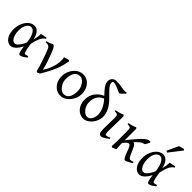

<svg xmlns="http://www.w3.org/2000/svg" viewBox="186 -1851 2959 2959"><g transform="rotate(45 1665.5 -371.5)"><path d="M39 -201Q39 -272 65 -333Q91 -394 135 -431.5Q179 -469 234 -469Q279 -469 315 -428.5Q351 -388 369 -308Q379 -347 384.5 -383Q390 -419 388 -447Q409 -452 438 -457.5Q467 -463 489 -469Q493 -464 495 -459.5Q497 -455 499 -451Q475 -438 455.5 -414Q436 -390 419 -346.5Q402 -303 386 -229Q395 -167 402 -132Q409 -97 415.5 -80Q422 -63 428 -58.5Q434 -54 439 -54Q447 -54 462.5 -57.5Q478 -61 495 -67Q496 -63 497.5 -58Q499 -53 501 -45Q468 -17 439 -1Q410 15 391 15Q370 15 360 -16.5Q350 -48 339 -127Q302 -55 261.5 -20Q221 15 187 15Q147 15 113.5 -9.5Q80 -34 59.5 -82.5Q39 -131 39 -201ZM330 -203Q316 -313 284.5 -365.5Q253 -418 209 -418Q185 -418 161.5 -399Q138 -380 122.5 -340.5Q107 -301 107 -241Q107 -195 119 -153Q131 -111 152.5 -84.5Q174 -58 204 -58Q229 -58 252.5 -80Q276 -102 295.5 -135Q315 -168 330 -203Z M811 -6Q803 -2 789 4.5Q775 11 766 15L747 0Q727 -81 703.5 -152.5Q680 -224 659.5 -278.5Q639 -333 626 -363Q619 -380 607.5 -390Q596 -400 588 -404Q580 -408 566 -409Q552 -410 541 -410Q530 -410 530 -410V-429Q561 -436 587 -446.5Q613 -457 634 -469Q645 -469 660 -455Q675 -441 690 -406Q701 -381 721 -330.5Q741 -280 762.5 -215Q784 -150 800 -79Q845 -143 869.5 -211Q894 -279 900 -340.5Q906 -402 894 -446Q917 -453 938 -458.5Q959 -464 978 -469Q982 -467 987 -461.5Q992 -456 994 -454Q985 -404 973 -356.5Q961 -309 940.5 -257.5Q920 -206 888.5 -144.5Q857 -83 811 -6Z M1273 15Q1215 15 1170 -15.5Q1125 -46 1100 -98Q1075 -150 1075 -217Q1075 -266 1092 -310.5Q1109 -355 1139 -391.5Q1169 -428 1208.5 -448.5Q1248 -469 1292 -469Q1351 -469 1395.5 -438.5Q1440 -408 1465 -356Q1490 -304 1490 -237Q1490 -188 1472.5 -143.5Q1455 -99 1424.5 -63Q1394 -27 1355 -6Q1316 15 1273 15ZM1278 -415Q1233 -415 1205 -390.5Q1177 -366 1163.5 -324.5Q1150 -283 1150 -231Q1150 -180 1171.5 -136.5Q1193 -93 1225.5 -66Q1258 -39 1292 -39Q1353 -39 1383.5 -89Q1414 -139 1414 -223Q1414 -274 1394 -317.5Q1374 -361 1342.5 -388Q1311 -415 1278 -415Z M1888 -655Q1880 -655 1860 -664Q1840 -673 1814 -684.5Q1788 -696 1761.5 -705Q1735 -714 1713 -714Q1702 -714 1695.5 -707.5Q1689 -701 1689 -685Q1689 -655 1709 -626Q1729 -597 1761.5 -564.5Q1794 -532 1830 -496.5Q1866 -461 1898 -419Q1930 -377 1950 -327Q1970 -277 1970 -218Q1970 -175 1953 -133.5Q1936 -92 1907.5 -58.5Q1879 -25 1843.5 -5Q1808 15 1772 15Q1712 15 1668.5 -17.5Q1625 -50 1602.5 -100Q1580 -150 1580 -206Q1580 -302 1633 -371Q1686 -440 1774 -472Q1778 -466 1780.5 -456Q1783 -446 1783 -439Q1783 -436 1782 -432Q1715 -404 1685.5 -351.5Q1656 -299 1656 -233Q1656 -187 1675.5 -144.5Q1695 -102 1727.5 -74.5Q1760 -47 1799 -47Q1823 -47 1844 -64.5Q1865 -82 1878.5 -113.5Q1892 -145 1892 -185Q1892 -243 1873 -291.5Q1854 -340 1824.5 -380Q1795 -420 1761.5 -455.5Q1728 -491 1698.5 -524.5Q1669 -558 1650 -592.5Q1631 -627 1631 -666Q1631 -704 1658 -731Q1685 -758 1725 -758Q1792 -758 1841 -748Q1890 -738 1932 -738Q1948 -738 1959 -744Q1963 -742 1965 -737.5Q1967 -733 1971 -727Q1936 -692 1917 -673.5Q1898 -655 1888 -655Z M2283 -54Q2238 -19 2207.5 -2Q2177 15 2160 15Q2127 15 2115.5 -12.5Q2104 -40 2104 -100L2108 -327Q2108 -361 2105 -378.5Q2102 -396 2086 -403Q2070 -410 2034 -410V-430Q2066 -435 2102.5 -445Q2139 -455 2171 -469L2187 -449L2182 -148Q2181 -104 2184 -83Q2187 -62 2191.5 -56.5Q2196 -51 2203 -51Q2211 -51 2229.5 -55.5Q2248 -60 2278 -75Z M2763 -455Q2753 -431 2742 -409.5Q2731 -388 2719 -376Q2697 -373 2678 -364Q2659 -355 2633.5 -332.5Q2608 -310 2567 -265Q2526 -220 2461 -143Q2461 -123 2462.5 -97.5Q2464 -72 2465.5 -48.5Q2467 -25 2469 -13Q2457 -8 2435.5 0.5Q2414 9 2400 15L2382 0Q2385 -16 2386.5 -50Q2388 -84 2388 -123Q2388 -172 2388 -229Q2388 -286 2388 -329Q2388 -364 2385 -380Q2382 -396 2367.5 -401.5Q2353 -407 2316 -410V-430Q2353 -436 2388.5 -447.5Q2424 -459 2447 -469L2461 -452Q2461 -452 2461 -430Q2461 -408 2461 -375Q2461 -342 2461 -306.5Q2461 -271 2461 -242.5Q2461 -214 2461 -203Q2535 -297 2583 -350.5Q2631 -404 2661.5 -429.5Q2692 -455 2713 -462Q2734 -469 2753 -469Q2756 -466 2760 -460Q2764 -454 2763 -455ZM2684 15Q2668 15 2654 -8Q2640 -31 2626.5 -65.5Q2613 -100 2600.5 -133.5Q2588 -167 2574.5 -190Q2561 -213 2545 -213Q2532 -213 2514.5 -200.5Q2497 -188 2479.5 -168Q2462 -148 2449 -126Q2436 -104 2432 -86Q2432 -86 2425.5 -87Q2419 -88 2413 -97Q2435 -160 2460.5 -196Q2486 -232 2511 -249Q2536 -266 2554.5 -270Q2573 -274 2580 -274Q2599 -274 2615 -251.5Q2631 -229 2646 -195Q2661 -161 2675.5 -128Q2690 -95 2704.5 -72Q2719 -49 2733 -49Q2751 -49 2762.5 -52.5Q2774 -56 2794 -63Q2795 -57 2796.5 -51Q2798 -45 2799 -40Q2759 -16 2727.5 -0.5Q2696 15 2684 15Z M2845 -201Q2845 -272 2871 -333Q2897 -394 2941 -431.5Q2985 -469 3040 -469Q3085 -469 3121 -428.5Q3157 -388 3175 -308Q3185 -347 3190.5 -383Q3196 -419 3194 -447Q3215 -452 3244 -457.5Q3273 -463 3295 -469Q3299 -464 3301 -459.5Q3303 -455 3305 -451Q3281 -438 3261.5 -414Q3242 -390 3225 -346.5Q3208 -303 3192 -229Q3201 -167 3208 -132Q3215 -97 3221.5 -80Q3228 -63 3234 -58.5Q3240 -54 3245 -54Q3253 -54 3268.5 -57.5Q3284 -61 3301 -67Q3302 -63 3303.5 -58Q3305 -53 3307 -45Q3274 -17 3245 -1Q3216 15 3197 15Q3176 15 3166 -16.5Q3156 -48 3145 -127Q3108 -55 3067.5 -20Q3027 15 2993 15Q2953 15 2919.5 -9.5Q2886 -34 2865.5 -82.5Q2845 -131 2845 -201ZM3136 -203Q3122 -313 3090.5 -365.5Q3059 -418 3015 -418Q2991 -418 2967.5 -399Q2944 -380 2928.5 -340.5Q2913 -301 2913 -241Q2913 -195 2925 -153Q2937 -111 2958.5 -84.5Q2980 -58 3010 -58Q3035 -58 3058.5 -80Q3082 -102 3101.5 -135Q3121 -168 3136 -203ZM3057 -529Q3049 -531 3044 -534.5Q3039 -538 3031 -546L3116 -729Q3132 -734 3157.5 -741Q3183 -748 3201 -753L3217 -735Z"/></g></svg>

Font: ChillKai
Style: Regular
Weight: 400
Designer: ChillType
Foundry: 寒蝉字型
Version: Version 2.000